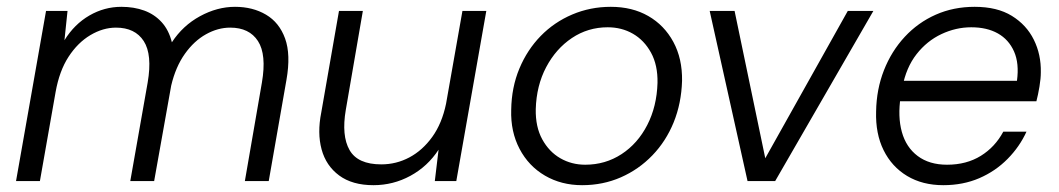

<svg xmlns="http://www.w3.org/2000/svg" viewBox="-20 -531 3106 563"><path d="M27 0 115 -499H178L169 -413Q198 -460 242 -485.5Q286 -511 336 -511Q373 -511 403 -500Q433 -489 454 -466Q475 -443 484 -407Q516 -456 566.5 -483.5Q617 -511 669 -511Q721 -511 760 -488Q799 -465 816 -418Q833 -371 820 -297L768 0H698L748 -289Q762 -371 736.5 -410.5Q711 -450 655 -450Q619 -450 584 -430.5Q549 -411 522 -373Q495 -335 482 -280L432 0H362L413 -289Q427 -371 401.5 -410.5Q376 -450 320 -450Q282 -450 245 -428Q208 -406 181 -364.5Q154 -323 143 -261L97 0Z M1075 12Q1013 12 974.5 -16.5Q936 -45 923 -93Q910 -141 922 -201L974 -499H1044L994 -209Q981 -133 1005 -91Q1029 -49 1098 -49Q1142 -49 1180.5 -69.5Q1219 -90 1247.5 -129.5Q1276 -169 1288 -227L1336 -499H1406L1318 0H1255L1266 -92Q1234 -43 1183.5 -15.5Q1133 12 1075 12Z M1687 12Q1626 12 1578 -16Q1530 -44 1503.5 -94.5Q1477 -145 1479 -209Q1480 -275 1503 -330Q1526 -385 1565.5 -425.5Q1605 -466 1658 -488.5Q1711 -511 1771 -511Q1834 -511 1881 -484Q1928 -457 1954.5 -408Q1981 -359 1980 -294Q1978 -228 1955.5 -172.5Q1933 -117 1893 -75.5Q1853 -34 1800.5 -11Q1748 12 1687 12ZM1696 -48Q1755 -48 1802.5 -79Q1850 -110 1878 -164.5Q1906 -219 1908 -288Q1909 -340 1889 -376.5Q1869 -413 1836 -432Q1803 -451 1762 -451Q1704 -451 1657 -419.5Q1610 -388 1581.5 -334Q1553 -280 1551 -211Q1550 -159 1570 -122.5Q1590 -86 1623 -67Q1656 -48 1696 -48Z M2172 0 2061 -499H2134L2224 -67L2466 -499H2541L2253 0Z M2746 12Q2685 12 2640 -15Q2595 -42 2571 -90.5Q2547 -139 2549 -204Q2550 -269 2572 -325Q2594 -381 2633 -423Q2672 -465 2724 -488Q2776 -511 2838 -511Q2904 -511 2947 -484.5Q2990 -458 3011.5 -414.5Q3033 -371 3032 -319Q3032 -301 3028 -277Q3024 -253 3019 -234H2605L2615 -294H2962Q2969 -345 2953.5 -380Q2938 -415 2906 -433Q2874 -451 2828 -451Q2783 -451 2740.5 -431Q2698 -411 2667.5 -372Q2637 -333 2626 -275L2621 -248Q2612 -189 2624.5 -144Q2637 -99 2671 -73.5Q2705 -48 2757 -48Q2814 -48 2856 -74Q2898 -100 2922 -145H2990Q2970 -101 2934.5 -65Q2899 -29 2851.5 -8.5Q2804 12 2746 12Z"/></svg>

Font: DM Sans 20pt Light
Style: Italic
Weight: 300
Italic angle: -10°
Version: Version 4.004;gftools[0.9.30]